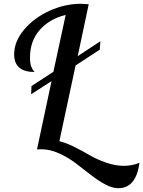

<svg xmlns="http://www.w3.org/2000/svg" viewBox="-20 -760 751 1006"><path d="M444.8 -737.8 387.2 -465.8 505.9 -543.9 502.9 -500 376 -417 291 -20Q324.2 -12.7 368.9 9.5Q413.6 31.7 450 53.2Q486.3 74.7 534.9 91.8Q583.5 108.9 627.9 108.9Q672.9 108.9 710.9 92.8Q692.9 226.1 600.1 226.1Q567.9 226.1 529.3 205.1Q490.7 184.1 452.9 154.1Q415 124 375 94Q335 64 288.1 43Q241.2 22 196.8 22Q181.6 22 173.8 22.9L250 -335L143.1 -266.1L145 -309.1L259.8 -383.8L324.2 -682.1Q238.3 -660.6 187.7 -602.5Q137.2 -544.4 137.2 -459Q137.2 -427.7 143.6 -411.4Q149.9 -395 161.1 -382.8Q54.2 -382.8 54.2 -475.1Q54.2 -543.5 106.9 -605.5Q159.7 -667.5 240.5 -703.9Q321.3 -740.2 403.8 -740.2Q412.1 -740.2 444.8 -737.8Z"/></svg>

Font: Lobster Two
Style: Italic
Weight: 400
Designer: Pablo Impallari
Foundry: Pablo Impallari. www.impallari.com
Version: Version 1.006